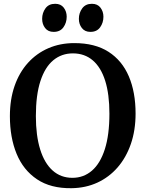

<svg xmlns="http://www.w3.org/2000/svg" viewBox="-20 -978 764 1009"><path d="M356 11Q246.5 12.5 174.5 -35.8Q102.5 -84 67.2 -169.8Q32 -255.5 32 -367.5Q32 -456 56.8 -526.8Q81.5 -597.5 127 -647.8Q172.5 -698 234.5 -724.8Q296.5 -751.5 370.5 -751.5Q479 -751.5 550.2 -705.8Q621.5 -660 657 -576.8Q692.5 -493.5 692.5 -381Q692.5 -293.5 667.8 -221.8Q643 -150 598 -98.2Q553 -46.5 491.5 -18.2Q430 10 356 11ZM360.5 -43.5Q419.5 -43.5 463.2 -81.2Q507 -119 531 -194.2Q555 -269.5 555 -380.5Q555 -483 532.8 -553.5Q510.5 -624 467.5 -660.8Q424.5 -697.5 363 -697.5Q304 -697.5 260.2 -661.5Q216.5 -625.5 192.5 -552.2Q168.5 -479 168.5 -368Q168.5 -266 191 -193.2Q213.5 -120.5 256.5 -82Q299.5 -43.5 360.5 -43.5ZM261.5 -810.5Q232.5 -810.5 217 -830.8Q201.5 -851 201.5 -879Q201.5 -910 218.8 -934Q236 -958 269.5 -958H270.5Q299.5 -958 315 -937.8Q330.5 -917.5 330.5 -890Q330.5 -858.5 313.2 -834.5Q296 -810.5 262.5 -810.5ZM454.5 -810.5Q426 -810.5 410.2 -830.8Q394.5 -851 394.5 -879Q394.5 -910 412 -934Q429.5 -958 462.5 -958H463.5Q492.5 -958 508 -937.8Q523.5 -917.5 523.5 -890Q523.5 -858.5 506.2 -834.5Q489 -810.5 455.5 -810.5Z"/></svg>

Font: Merriweather 24pt SemiBold
Style: Regular
Weight: 600
Designer: Eben Sorkin
Foundry: Eben Sorkin
Version: Version 2.100